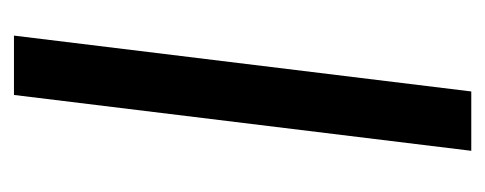

<svg xmlns="http://www.w3.org/2000/svg" viewBox="-230 -465 695 275"><g transform="rotate(-90 117.5 -327.5)"><path d="M124 0 204 -655H119L39 0Z"/></g></svg>

Font: Ropa Sans
Style: Italic
Weight: 400
Designer: Botio Nikoltchev
Foundry: Botjo Nikoltchev
Version: Version 1.002